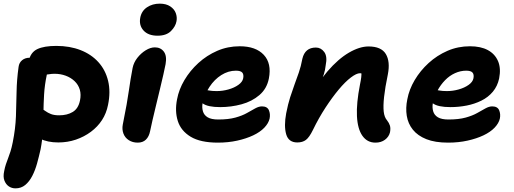

<svg xmlns="http://www.w3.org/2000/svg" viewBox="-39 -773 2820 1054"><path d="M281 9Q222 9 180 -12Q138 -33 118 -67.5Q98 -102 106 -142Q109 -160 124.5 -174Q140 -188 157 -188Q173 -188 185 -180.5Q197 -173 210 -163.5Q223 -154 240.5 -147Q258 -140 286 -140Q330 -140 360.5 -158.5Q391 -177 400 -221Q407 -254 399 -281Q391 -308 370.5 -327.5Q350 -347 321.5 -357.5Q293 -368 260 -368Q244 -368 227.5 -365Q211 -362 186 -362Q165 -362 149 -372.5Q133 -383 124 -400.5Q115 -418 119 -439Q129 -486 166 -503.5Q203 -521 270 -521Q344 -521 403 -498Q462 -475 501 -432Q540 -389 554.5 -329Q569 -269 554 -197Q545 -151 521 -114Q497 -77 460 -49.5Q423 -22 377.5 -6.5Q332 9 281 9ZM46 261Q26 261 10 250.5Q-6 240 -14.5 219Q-23 198 -16 166Q-12 145 -6.5 128.5Q-1 112 5.5 95.5Q12 79 18.5 58.5Q25 38 31 8Q46 -67 48.5 -134.5Q51 -202 52 -268Q53 -334 63 -406Q66 -429 82.5 -442.5Q99 -456 123 -456Q151 -456 174.5 -443Q198 -430 210 -409.5Q222 -389 218 -363Q206 -306 203 -254Q200 -202 199.5 -153.5Q199 -105 196.5 -56Q194 -7 184 46Q175 86 164.5 124Q154 162 138 193Q122 224 99.5 242.5Q77 261 46 261Z M717 10Q689 10 668 -3.5Q647 -17 638.5 -40Q630 -63 635 -89Q648 -154 656 -198.5Q664 -243 668.5 -276Q673 -309 678 -338.5Q683 -368 689 -400Q695 -430 715 -455.5Q735 -481 761 -497Q787 -513 811 -513Q843 -513 860.5 -489.5Q878 -466 870 -421Q866 -401 858 -364.5Q850 -328 839 -283.5Q828 -239 817.5 -194.5Q807 -150 798 -112.5Q789 -75 785 -53Q779 -23 762 -6.5Q745 10 717 10ZM826 -577Q775 -577 749 -605.5Q723 -634 731 -676Q738 -713 768 -733Q798 -753 838 -753Q873 -753 895.5 -738Q918 -723 926 -701Q934 -679 930 -657Q925 -628 899.5 -602.5Q874 -577 826 -577Z M1157 10Q1061 10 1007.5 -22.5Q954 -55 937 -109Q920 -163 933 -228Q943 -282 973.5 -333.5Q1004 -385 1050 -427Q1096 -469 1153.5 -494Q1211 -519 1277 -519Q1365 -519 1409 -472Q1453 -425 1437 -342Q1426 -286 1385 -251Q1344 -216 1287 -200.5Q1230 -185 1170 -185Q1101 -185 1073.5 -205.5Q1046 -226 1050 -250Q1053 -264 1061.5 -271.5Q1070 -279 1085 -279Q1095 -279 1110 -276Q1125 -273 1151 -273Q1183 -273 1215 -282Q1247 -291 1269.5 -307Q1292 -323 1296 -343Q1300 -364 1291 -374.5Q1282 -385 1256 -385Q1214 -385 1176 -361Q1138 -337 1111 -296Q1084 -255 1073 -206Q1069 -183 1075 -162Q1081 -141 1101 -129Q1121 -117 1159 -117Q1215 -117 1253 -127.5Q1291 -138 1316.5 -152.5Q1342 -167 1362 -178Q1382 -189 1399 -189Q1428 -189 1437 -168Q1446 -147 1441 -122Q1435 -96 1412 -72Q1389 -48 1351 -30Q1313 -12 1263.5 -1Q1214 10 1157 10Z M2022 10Q1977 10 1950.5 -27.5Q1924 -65 1920.5 -135.5Q1917 -206 1937 -308Q1942 -332 1944 -348.5Q1946 -365 1944.5 -376Q1943 -387 1937.5 -395.5Q1932 -404 1922 -411Q1947 -411 1963.5 -402.5Q1980 -394 1986 -377.5Q1992 -361 1984 -333Q1972 -355 1961.5 -363Q1951 -371 1937 -371Q1918 -371 1887 -347.5Q1856 -324 1820.5 -281.5Q1785 -239 1748 -182.5Q1711 -126 1679 -60Q1659 -19 1640.5 -5Q1622 9 1593 9Q1545 9 1532 -36Q1519 -81 1532 -151Q1542 -202 1554 -239.5Q1566 -277 1578 -309.5Q1590 -342 1601.5 -375Q1613 -408 1621 -451Q1628 -481 1646.5 -496.5Q1665 -512 1695 -512Q1723 -512 1741 -487.5Q1759 -463 1749 -415Q1746 -387 1738.5 -364.5Q1731 -342 1720 -317Q1709 -292 1697 -256Q1685 -220 1672 -165L1644 -208Q1699 -312 1758.5 -381Q1818 -450 1876.5 -484Q1935 -518 1984 -518Q2054 -518 2079 -476.5Q2104 -435 2090 -364Q2075 -292 2069.5 -241.5Q2064 -191 2067.5 -160Q2071 -129 2086 -112Q2097 -98 2101.5 -83.5Q2106 -69 2102 -47Q2096 -22 2074.5 -6Q2053 10 2022 10Z M2421 10Q2349 10 2301.5 -9Q2254 -28 2227.5 -61Q2201 -94 2194 -137Q2187 -180 2197 -228Q2207 -282 2237.5 -333.5Q2268 -385 2314 -427Q2360 -469 2417.5 -494Q2475 -519 2541 -519Q2600 -519 2639 -498Q2678 -477 2695 -437.5Q2712 -398 2701 -342Q2692 -300 2666.5 -269.5Q2641 -239 2603.5 -220.5Q2566 -202 2522.5 -193.5Q2479 -185 2434 -185Q2365 -185 2337.5 -205.5Q2310 -226 2314 -250Q2317 -264 2325.5 -271.5Q2334 -279 2349 -279Q2359 -279 2374 -276Q2389 -273 2415 -273Q2447 -273 2479 -282Q2511 -291 2533.5 -307Q2556 -323 2560 -343Q2564 -364 2555 -374.5Q2546 -385 2520 -385Q2489 -385 2459 -371.5Q2429 -358 2404.5 -333Q2380 -308 2362.5 -275.5Q2345 -243 2337 -206Q2333 -183 2339 -162Q2345 -141 2365 -129Q2385 -117 2423 -117Q2479 -117 2517 -127.5Q2555 -138 2580.5 -152.5Q2606 -167 2626 -178Q2646 -189 2663 -189Q2692 -189 2701 -168Q2710 -147 2705 -122Q2699 -96 2676 -72Q2653 -48 2615 -30Q2577 -12 2527.5 -1Q2478 10 2421 10Z"/></svg>

Font: Shantell Sans Light
Style: Bold Italic
Weight: 700
Italic angle: -11°
Version: Version 1.011;[c5ecc13dd]